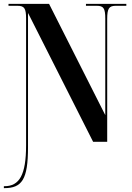

<svg xmlns="http://www.w3.org/2000/svg" viewBox="-22 -734 684 994"><path d="M-2 240H0C92 240 123 195 123 28V-667L460 0H533V-635C533 -690 542 -704 578 -704H632V-714H423V-704H479C514 -704 523 -691 523 -638V-138L232 -714H22V-704H68C104 -704 113 -691 113 -638V19C113 172 78 230 1 230H-2Z"/></svg>

Font: Noto Serif Display ExtraCondensed
Style: Bold
Weight: 700
Width: 2
Designer: Monotype Design Team
Foundry: Monotype Imaging Inc.
Version: Version 2.009